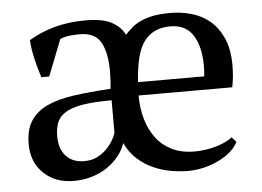

<svg xmlns="http://www.w3.org/2000/svg" viewBox="-43 -567 864 633"><g transform="rotate(-5 389.0 -250.0)"><path d="M538 -468Q482 -468 452 -429.5Q422 -391 416 -294H635Q636 -303 636.5 -311.5Q637 -320 637 -328Q637 -392 613 -430Q589 -468 538 -468ZM217 -50Q242 -50 260.5 -59.5Q279 -69 292 -82.5Q305 -96 313 -110Q321 -124 324 -134V-242Q266 -242 229 -236Q192 -230 171 -217Q150 -204 142.5 -184.5Q135 -165 135 -140Q135 -97 157 -73.5Q179 -50 217 -50ZM390 -453Q401 -465 414 -476Q427 -487 444.5 -495Q462 -503 485.5 -507.5Q509 -512 542 -512Q577 -512 611 -502.5Q645 -493 671.5 -471Q698 -449 714.5 -412.5Q731 -376 731 -322Q731 -305 729.5 -287.5Q728 -270 724 -250H414Q414 -208 424.5 -171.5Q435 -135 455.5 -108Q476 -81 507.5 -65.5Q539 -50 582 -50Q599 -50 617.5 -52.5Q636 -55 653 -60Q670 -65 684 -71.5Q698 -78 707 -86L722 -70Q714 -53 697 -38Q680 -23 657.5 -12Q635 -1 609 5.5Q583 12 556 12Q529 12 499.5 7Q470 2 441.5 -10.5Q413 -23 389 -44.5Q365 -66 350 -98Q342 -75 326 -55Q310 -35 287.5 -20Q265 -5 237 3.5Q209 12 177 12Q116 12 77.5 -25Q39 -62 39 -122Q39 -168 57.5 -197.5Q76 -227 112 -244Q148 -261 201 -268.5Q254 -276 324 -280Q327 -311 327 -338Q327 -399 308 -433.5Q289 -468 239 -468Q225 -468 207.5 -466.5Q190 -465 173 -458L126 -338H100Q90 -368 82.5 -400Q75 -432 73 -463Q111 -486 157.5 -499Q204 -512 261 -512Q318 -512 348 -495.5Q378 -479 390 -453Z"/></g></svg>

Font: PTSerif
Style: Regular
Weight: 400
Designer: A.Korolkova, O.Umpeleva, V.Yefimov
Foundry: ParaType Ltd
Version: Version 1.000W OFL; ttfautohint (v1.2) -l 8 -r 50 -G 200 -x 